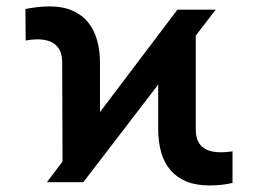

<svg xmlns="http://www.w3.org/2000/svg" viewBox="-20 -558 790 588"><path d="M621.4 9.9Q580.3 9.9 550.6 -2.3Q521 -14.6 501.8 -37.3Q482.6 -60 473.5 -91.8Q464.5 -123.6 464.5 -162.6V-299L235.1 0H123.6L171.5 -63.2L170.5 -366.1Q170.5 -437.5 93.8 -437.5Q76.3 -437.5 58.6 -433.9L57.9 -530.5Q65.3 -532 74.2 -533.4Q83.1 -534.8 92.5 -535.9Q101.9 -536.9 111.2 -537.6Q120.4 -538.4 128.9 -538.4Q172.2 -538.7 202.1 -525.4Q231.9 -512.1 250.5 -488.6Q269.2 -465.2 277.7 -433.6Q286.2 -402 286.2 -366.1V-214.8L523.4 -528.4H640.6L579.5 -448.9V-162.3Q579.5 -142.4 585 -128.9Q590.6 -115.4 600.7 -107.2Q610.8 -99.1 625.2 -95.3Q639.6 -91.6 657 -91.6Q664.1 -91.6 672.9 -92.3Q681.8 -93 692.1 -94.5V2.1Q661.9 9.9 621.4 9.9Z"/></svg>

Font: Linik Sans SemiBold
Style: Regular
Weight: 600
Designer: Fonts by Rasmus Andersson / Changes by Cristiano Sobral with parts from Marc Monis
Foundry: rsms
Version: Version 3.020; ttfautohint (v1.6)